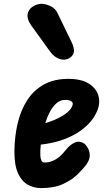

<svg xmlns="http://www.w3.org/2000/svg" viewBox="-20 -956 568 986"><path d="M190.5 10Q157 10 125.2 -6.2Q93.5 -22.5 73.5 -64Q53.5 -105.5 54 -181Q55 -256 70.8 -323Q86.5 -390 119.8 -441.5Q153 -493 205.8 -522.2Q258.5 -551.5 333.5 -551Q399 -550.5 436.8 -526.2Q474.5 -502 485.2 -465Q496 -428 479.5 -387.5Q464.5 -351.5 436.8 -322Q409 -292.5 371 -270Q333 -247.5 287 -233.2Q241 -219 189.5 -213.5Q189 -205.5 188.2 -197.2Q187.5 -189 187 -182Q186.5 -170 187.2 -155.8Q188 -141.5 192.8 -131.5Q197.5 -121.5 207.5 -121.5Q229.5 -121.5 247 -128.2Q264.5 -135 278.2 -145.5Q292 -156 301.8 -167Q311.5 -178 318 -186Q340.5 -214 364.5 -224.2Q388.5 -234.5 413 -218.5Q424 -209.5 432.8 -193Q441.5 -176.5 440.8 -155Q440 -133.5 422 -109Q407 -89 378.8 -61Q350.5 -33 304.8 -11.5Q259 10 190.5 10ZM212.5 -324Q235 -330 257.8 -339.5Q280.5 -349 300.8 -361Q321 -373 334.8 -387.2Q348.5 -401.5 353 -417.5Q356 -429 346 -436Q336 -443 314 -443Q290 -443 270.8 -426.5Q251.5 -410 237 -383Q222.5 -356 212.5 -324ZM335.5 -657Q314 -644.5 287 -652.8Q260 -661 236.5 -692L139 -827.5Q118 -858 121.8 -882Q125.5 -906 145.2 -920.2Q165 -934.5 191 -936.5Q213.5 -936.5 238.8 -924.8Q264 -913 275.5 -888.5L347.5 -740Q362 -710 359.5 -690Q357 -670 335.5 -657Z"/></svg>

Font: Edu NSW ACT Hand
Style: Regular
Weight: 400
Designer: Tina and Corey Anderson, Eben Sorkin, Mirko Velimirovic
Foundry: Sorkin Type Co.
Version: Version 2.000